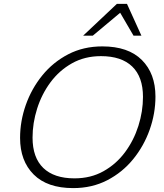

<svg xmlns="http://www.w3.org/2000/svg" viewBox="-20 -955 842 985"><path d="M777.5 -459.5Q777.5 -373.5 748 -290Q718.5 -206.5 663.5 -138.8Q608.5 -71 530.5 -30.5Q452.5 10 355.5 10Q222.5 10 152.8 -59.8Q83 -129.5 83 -247.5Q83 -333.5 112.5 -417Q142 -500.5 197 -568.2Q252 -636 330 -676.5Q408 -717 505 -717Q638 -717 707.8 -647.2Q777.5 -577.5 777.5 -459.5ZM147 -249Q147 -146.5 202.2 -93.2Q257.5 -40 362 -40Q446 -40 511.2 -76.8Q576.5 -113.5 621.5 -174.2Q666.5 -235 690 -309.2Q713.5 -383.5 713.5 -458Q713.5 -560.5 658.2 -613.8Q603 -667 498 -667Q414.5 -667 349.2 -630.2Q284 -593.5 239 -532.8Q194 -472 170.5 -397.8Q147 -323.5 147 -249ZM406.5 -772 579.5 -935H631.5L705.5 -772H665L596.5 -889.5L456 -772Z"/></svg>

Font: Newsreader Caption Light
Style: Italic
Weight: 300
Italic angle: -17°
Designer: Hugues Gentile
Foundry: Production Type
Version: Version 1.001